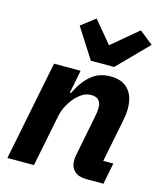

<svg xmlns="http://www.w3.org/2000/svg" viewBox="-118 -890 825 977"><g transform="rotate(15 294.0 -401.5)"><path d="M154 0H14L119 -525H259L235 -403H241Q271 -466 312.5 -501.5Q354 -537 415 -537Q476 -537 508.5 -501.5Q541 -466 541 -401Q541 -382 538.5 -364.5Q536 -347 532 -327L489 -112H542L520 0H429Q389 0 367 -20.5Q345 -41 345 -76Q345 -85 346 -92.5Q347 -100 348 -104L389 -312Q392 -326 394 -339.5Q396 -353 396 -368Q396 -391 384 -405.5Q372 -420 343 -420Q318 -420 296.5 -406Q275 -392 258 -372Q240 -351 227 -325.5Q214 -300 208 -270ZM419 -588H296L195 -746L269 -803L365 -688L502 -803L574 -746Z"/></g></svg>

Font: IBM Plex Sans
Style: Bold Italic
Weight: 700
Italic angle: -11.31°
Designer: Mike Abbink, Paul van der Laan, Pieter van Rosmalen
Foundry: Bold Monday
Version: Version 3.201